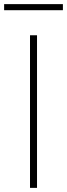

<svg xmlns="http://www.w3.org/2000/svg" viewBox="-44 -911 325 931"><path d="M101.5 0V-740H135.5V0ZM-24 -861.5V-891H261V-861.5Z"/></svg>

Font: Encode Sans SC SemiExpanded Thin
Style: Regular
Weight: 250
Width: 6
Designer: Multiple Designers
Foundry: Impallari Type
Version: Version 3.002